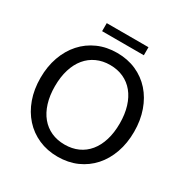

<svg xmlns="http://www.w3.org/2000/svg" viewBox="-175 -902 1012 1051"><g transform="rotate(30 331.0 -377.0)"><path d="M35.2 0ZM627 -320.8Q627 -248.5 605.7 -188.5Q584.5 -128.4 545.7 -85Q506.8 -41.5 452.4 -17.3Q397.9 6.8 331.5 6.8Q265.6 6.8 210.9 -17.3Q156.2 -41.5 117.2 -85Q78.1 -128.4 56.6 -188.5Q35.2 -248.5 35.2 -320.8Q35.2 -392.6 56.6 -452.9Q78.1 -513.2 117.2 -556.9Q156.2 -600.6 210.9 -624.8Q265.6 -648.9 331.5 -648.9Q397.9 -648.9 452.4 -624.8Q506.8 -600.6 545.7 -556.9Q584.5 -513.2 605.7 -452.9Q627 -392.6 627 -320.8ZM536.1 -320.8Q536.1 -379.4 521.7 -426Q507.3 -472.7 480.7 -505.1Q454.1 -537.6 416.3 -554.9Q378.4 -572.3 331.5 -572.3Q284.7 -572.3 246.8 -554.9Q209 -537.6 182.1 -505.1Q155.3 -472.7 140.9 -426Q126.5 -379.4 126.5 -320.8Q126.5 -262.2 140.9 -215.6Q155.3 -168.9 182.1 -136.5Q209 -104 246.8 -86.9Q284.7 -69.8 331.5 -69.8Q378.4 -69.8 416.3 -86.9Q454.1 -104 480.7 -136.5Q507.3 -168.9 521.7 -215.6Q536.1 -262.2 536.1 -320.8ZM199.7 -761.2H463.4V-710.4H199.7Z"/></g></svg>

Font: Carlito
Style: Regular
Weight: 400
Designer: Lukasz Dziedzic
Foundry: tyPoland Lukasz Dziedzic
Version: Version 1.103; Beta1; all basic design good, some composites